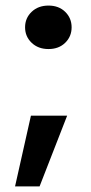

<svg xmlns="http://www.w3.org/2000/svg" viewBox="-20 -546 325 689"><path d="M154 -370Q117 -370 93.5 -392.5Q70 -415 70 -448Q70 -481 93.5 -503.5Q117 -526 154 -526Q191 -526 214 -503.5Q237 -481 237 -448Q237 -415 214 -392.5Q191 -370 154 -370ZM34 123 91 -131H221L122 123Z"/></svg>

Font: DM Sans 12pt
Style: Bold
Weight: 700
Version: Version 4.004;gftools[0.9.30]